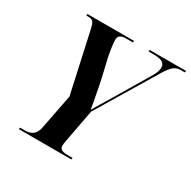

<svg xmlns="http://www.w3.org/2000/svg" viewBox="-159 -869 1019 1023"><g transform="rotate(30 350.5 -357.0)"><path d="M84 0H407L409 -10H387C351 -10 329 -14 329 -40C329 -48 330 -57 333 -71L371 -273L586 -630C623 -693 644 -704 676 -704H699L701 -714H478L475 -704H505C553 -704 578 -694 578 -663C578 -651 574 -631 559 -607L434 -397C406 -351 384 -315 364 -280C354 -345 342 -397 333 -446L303 -575C293 -630 291 -651 291 -672C291 -694 308 -704 336 -704H379L381 -714H94L93 -704H105C134 -704 141 -693 150 -653L231 -285L189 -70C179 -20 149 -10 112 -10H86Z"/></g></svg>

Font: Noto Serif Display Condensed
Style: Bold Italic
Weight: 700
Width: 3
Italic angle: -12°
Designer: Monotype Design Team
Foundry: Monotype Imaging Inc.
Version: Version 2.009